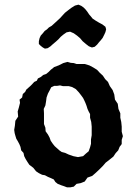

<svg xmlns="http://www.w3.org/2000/svg" viewBox="-20 -784 575 825"><path d="M270 -518 284 -514 297 -513 309 -509H344L364 -503L381 -494L397 -484L409 -471L422 -459L432 -444L444 -432L452 -414L464 -397L471 -378L474 -356L486 -338L489 -316L497 -297V-278L501 -260L503 -240V-218L508 -199L503 -183V-165L494 -153L488 -138L477 -126L467 -111L452 -99L434 -85L422 -71L407 -56L391 -41L376 -28L356 -21L344 -4L326 3L309 6L297 18L282 21H268L255 16L243 12L228 6L218 -2L211 -13L198 -19L186 -24L173 -31L161 -33L147 -40L135 -48L123 -63L106 -76L98 -88L90 -101L84 -113L81 -127L71 -138L68 -153L63 -165L56 -178L50 -188L46 -201L43 -212L41 -226L44 -244L46 -265L58 -283L56 -305L61 -322L66 -342L64 -356L75 -365L78 -380L88 -389L93 -399L111 -415L118 -422L127 -432L138 -437L143 -447L155 -453L166 -462L178 -466L188 -474L198 -484L213 -496L232 -503L252 -513ZM213 -415 200 -409 193 -395 186 -382 180 -365 178 -349 175 -331 168 -316 169 -297V-251L175 -235L176 -220L186 -206L193 -193L198 -179L207 -166L215 -156L235 -138L245 -131L260 -127L275 -120L295 -113L315 -109L337 -113L349 -124L361 -134L367 -151L371 -166V-185L374 -203V-240L372 -260L367 -278V-294L361 -305L356 -316L352 -329L347 -342L342 -353L337 -363L329 -374L319 -387L306 -401L290 -410L275 -414H250L238 -417L225 -415ZM302 -760 317 -764 329 -759 339 -752 347 -744 355 -734 363 -722 370 -714 378 -704 390 -696 405 -687 420 -679 433 -669 436 -658 433 -646 428 -635 421 -621 413 -611 405 -602 397 -592 387 -583 375 -580 362 -585 349 -595 335 -607 324 -620 311 -631 297 -641 281 -648 266 -645 253 -636 241 -626 231 -615 220 -605 208 -595 197 -585 185 -577 173 -575 164 -580 155 -587 147 -595V-607L150 -620L155 -631L164 -641L172 -651L182 -658L190 -666L202 -673L213 -683L225 -694L238 -706L248 -717L259 -729L273 -740L286 -750Z"/></svg>

Font: Tagesschrift
Style: Regular
Weight: 400
Designer: Yanone
Version: Version 2.000; ttfautohint (v1.8.4.7-5d5b)